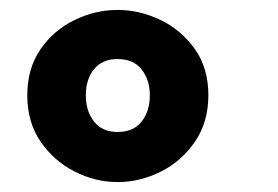

<svg xmlns="http://www.w3.org/2000/svg" viewBox="-20 -733 560 387"><path d="M217 -366Q172 -366 130 -387.5Q88 -409 61.5 -448Q35 -487 35 -541Q35 -595 61.5 -633.5Q88 -672 130 -692.5Q172 -713 217 -713Q261 -713 303 -693Q345 -673 372.5 -634.5Q400 -596 400 -541Q400 -487 373 -447.5Q346 -408 304 -387Q262 -366 217 -366ZM217 -467Q249 -467 265.5 -488Q282 -509 282 -541Q282 -572 265.5 -593Q249 -614 217 -614Q186 -614 169.5 -593.5Q153 -573 153 -541Q153 -509 169.5 -488Q186 -467 217 -467Z"/></svg>

Font: Trujillo ExtraBold
Style: Regular
Weight: 800
Designer: Fira Sans original fonts by bBox Type GmbH, Carrois Corporate GbR, & Edenspiekermann AG / Changes by Cristiano Sobral
Foundry: Fira Sans original fonts by bBox Type GmbH, Carrois Corporate GbR, & Edenspiekermann AG / Changes by Cristiano Sobral
Version: Version 4.301;July 28, 2020;FontCreator 13.0.0.2655 64-bit